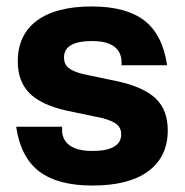

<svg xmlns="http://www.w3.org/2000/svg" viewBox="-20 -564 572 594"><path d="M266 10Q159 10 101.5 -33.5Q44 -77 30 -172H172V-161Q172 -143 181.5 -128.5Q191 -114 211.5 -105.5Q232 -97 266 -97Q310 -97 332.5 -110Q355 -123 355 -148Q355 -168 341 -179.5Q327 -191 295 -199L185 -222Q106 -240 70.5 -276.5Q35 -313 35 -374Q35 -456 94 -500Q153 -544 264 -544Q370 -544 426.5 -500.5Q483 -457 497 -362H356V-373Q356 -391 347 -405.5Q338 -420 318 -428.5Q298 -437 264 -437Q222 -437 200 -424.5Q178 -412 178 -386Q178 -366 191.5 -354.5Q205 -343 236 -335L346 -312Q426 -294 462.5 -258.5Q499 -223 499 -161Q499 -79 439 -34.5Q379 10 266 10Z"/></svg>

Font: Mozilla Headline ExtraLight
Style: Regular
Weight: 200
Designer: Studio DRAMA
Foundry: Studio DRAMA
Version: Version 1.000